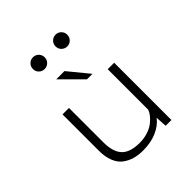

<svg xmlns="http://www.w3.org/2000/svg" viewBox="-239 -1029 1188 1188"><g transform="rotate(-45 355.0 -435.0)"><path d="M197 -829Q197 -850.5 212 -865.5Q227 -880.5 248.5 -880.5Q270 -880.5 285 -865.5Q300 -850.5 300 -829Q300 -807.5 285 -792.5Q270 -777.5 248.5 -777.5Q227 -777.5 212 -792.2Q197 -807 197 -829ZM395 -829Q395 -850.5 410 -865.5Q425 -880.5 446.5 -880.5Q468 -880.5 482.8 -865.5Q497.5 -850.5 497.5 -829Q497.5 -807.5 482.8 -792.5Q468 -777.5 446.5 -777.5Q425 -777.5 410 -792.2Q395 -807 395 -829ZM436.5 -547.5H388.5L254 -682H326ZM324 10Q282.5 10 249 0.5Q215.5 -9 187.2 -30.2Q159 -51.5 143.5 -90.5Q128 -129.5 128 -184V-501H184.5V-199.5Q184.5 -117 221 -77.8Q257.5 -38.5 342 -38.5Q380.5 -38.5 414.2 -49.8Q448 -61 469.5 -78.2Q491 -95.5 504.8 -113.2Q518.5 -131 523.5 -147V-501H580V0H529.5L525 -74.5Q496 -35.5 443.8 -12.8Q391.5 10 324 10Z"/></g></svg>

Font: League Mono UltraLight
Style: Regular
Weight: 200
Width: 6
Designer: Tyler Finck
Foundry: The League of Moveable Type / Tyler Finck
Version: Version 2.210